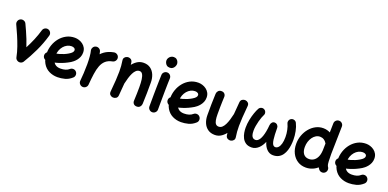

<svg xmlns="http://www.w3.org/2000/svg" viewBox="-4 -1717 5508 2723"><g transform="rotate(20 2750.5 -355.5)"><path d="M62.7 -533.2Q38.5 -522.2 29.2 -496.5Q19.9 -470.8 31.2 -446.5Q62 -381.5 93.8 -308Q125.6 -234.5 152.3 -158.4Q179 -82.4 193.4 -9.5Q198.7 18.1 223.3 32.9Q247.9 47.7 274.8 40.5Q299.8 33.3 312.6 12.1Q376.1 -90.6 432.4 -209.4Q488.8 -328.1 525.5 -455.9Q533.1 -481.3 520 -505.2Q507 -529.1 481.6 -536.3Q456.2 -543.8 432.5 -530.8Q408.8 -517.7 401.2 -492.3Q378.5 -413.5 346.6 -337.6Q314.6 -261.7 277.3 -190.7Q259.6 -246.2 237.9 -300.5Q216.1 -354.7 193.4 -405.8Q170.7 -456.8 149.4 -501.7Q138.1 -526 112.5 -535.1Q87 -544.2 62.7 -533.2Z M876.2 -424.1Q901.7 -424.1 917.9 -413Q934.1 -402 934.1 -382.4Q934.1 -366.3 920 -349.7Q906 -333 873.2 -313.6Q818.1 -280.9 751.4 -261.7Q684.7 -242.6 612.7 -237.5Q586.2 -235.6 568.5 -215.5Q550.9 -195.3 552.5 -168.3Q554.4 -141.8 574.8 -124.2Q595.2 -106.6 621.7 -108.2Q708.9 -114.3 789.3 -140.5Q869.8 -166.7 944.6 -211.4Q958.3 -219.7 977.6 -235.4Q996.9 -251.1 1015.9 -274.3Q1034.8 -297.5 1047.3 -327.3Q1059.8 -357.1 1059.8 -393.1Q1059.8 -433.7 1043.3 -463.8Q1026.7 -493.9 999.8 -513.9Q972.9 -533.9 941.4 -543.7Q909.9 -553.5 879.9 -553.5Q810.2 -553.5 754.2 -524Q698.2 -494.6 658.5 -445.6Q618.8 -396.5 597.8 -336.3Q576.9 -276.1 576.9 -214.8Q576.9 -121.3 612.2 -61.1Q647.5 -0.9 706.1 28.3Q764.8 57.4 834.5 57.4Q888.2 57.4 944.6 42.7Q1001 28 1049.4 -15.9Q1069.5 -33.7 1070.6 -60.8Q1071.8 -87.9 1054 -107.5Q1036.3 -127.6 1009.3 -128.7Q982.3 -129.9 962.3 -112.1Q940.4 -92.4 907.9 -82.2Q875.4 -72 834.5 -72Q792 -72 763.4 -88.9Q734.9 -105.7 720.6 -139.2Q706.3 -172.6 706.3 -222.2Q706.3 -264.5 720.1 -301.1Q733.9 -337.6 757.7 -365.4Q781.5 -393.2 812.2 -408.6Q842.9 -424.1 876.2 -424.1Z M1545.9 -496.3Q1541 -522.5 1518.3 -537.7Q1495.6 -552.9 1469.5 -547.9Q1387.2 -532.1 1333.1 -493.1Q1278.9 -454.1 1246.3 -399Q1213.7 -343.9 1196.5 -278.1Q1179.3 -212.4 1171.4 -142.5Q1163.5 -72.6 1158 -5.2Q1155.6 21.2 1173.3 41.8Q1190.9 62.4 1217.4 64.7Q1244.4 67 1264.7 49.4Q1285 31.7 1287.4 5.2Q1294.7 -87.3 1305.1 -160.8Q1315.4 -234.4 1336.1 -287.8Q1356.7 -341.3 1394.5 -374.7Q1432.4 -408.1 1494.4 -419.9Q1520.5 -424.9 1535.7 -447.6Q1550.9 -470.2 1545.9 -496.3ZM1216.2 64.7Q1242.7 67.4 1263.7 50.2Q1284.7 33 1287.4 6.5Q1293.1 -47.7 1296.8 -118Q1300.5 -188.2 1300.5 -259.8Q1300.5 -326.4 1296 -386.8Q1291.4 -447.1 1278 -492.7Q1270.8 -518.1 1246.9 -530.9Q1223 -543.8 1197.6 -536.3Q1172.2 -529.1 1159.4 -505Q1146.5 -481 1153.7 -455.6Q1161.4 -429.3 1166.3 -375.4Q1171.1 -321.5 1171.1 -259.8Q1171.1 -192.7 1167.2 -125Q1163.3 -57.3 1158 -6.5Q1155.3 20 1172.5 40.8Q1189.7 61.6 1216.2 64.7Z M1614.7 -10Q1612.1 21.5 1629.9 38.9Q1647.7 56.3 1671.1 58.6Q1695.8 61.3 1718.3 47.2Q1740.7 33.2 1743.4 2.2Q1753.2 -102.7 1758.3 -178.9Q1763.4 -255.1 1763.4 -315.9Q1763.4 -366.9 1760 -410.9Q1756.6 -454.8 1749.4 -499Q1744.1 -531.5 1719.2 -543.8Q1694.2 -556.2 1668.8 -550Q1646.9 -544.8 1631.7 -526.6Q1616.6 -508.4 1621.5 -478.9Q1627.9 -439.6 1630.9 -401Q1633.9 -362.4 1633.9 -315.9Q1633.9 -260.5 1629.2 -187.5Q1624.5 -114.5 1614.7 -10ZM1640.5 -220.8Q1634 -194.6 1644.8 -171.4Q1655.6 -148.3 1679.1 -141.8Q1707.2 -134 1730.6 -146.6Q1754 -159.2 1758.9 -183.3Q1768.9 -228.6 1781.8 -271.5Q1794.7 -314.3 1811.7 -348.8Q1828.7 -383.2 1851 -403.4Q1873.3 -423.6 1902.2 -423.6Q1930.7 -423.6 1946.7 -397.8Q1962.8 -372.1 1969.6 -323.4Q1976.4 -274.7 1976.4 -205.4Q1976.4 -158.7 1975 -108.1Q1973.6 -57.5 1970.8 0.6Q1969.4 25.8 1986.2 44.9Q2003.1 64 2034.8 64Q2065.7 64 2082.8 44.4Q2099.9 24.8 2101.3 0.5Q2105.6 -81.8 2106.4 -163.6Q2107.3 -245.5 2107.3 -323.7Q2107.3 -387.3 2085.8 -439.4Q2064.3 -491.5 2022.3 -522.2Q1980.2 -553 1918.3 -553Q1860.8 -553 1815.2 -521Q1769.7 -489 1735.2 -438.4Q1700.7 -387.8 1677.1 -330Q1653.6 -272.1 1640.5 -220.8Z M2207.3 -694.8Q2207.3 -680.5 2214.5 -661.5Q2221.7 -642.5 2239.1 -628Q2256.6 -613.5 2287.6 -613.5Q2313.5 -613.5 2331.2 -627.6Q2349 -641.7 2358 -661.6Q2366.9 -681.5 2366.9 -698.2Q2366.9 -712.5 2359.4 -730.8Q2351.9 -749 2335.1 -762.6Q2318.2 -776.1 2290 -776.1Q2267.5 -776.1 2248.6 -764.3Q2229.7 -752.4 2218.5 -733.8Q2207.3 -715.2 2207.3 -694.8ZM2278.9 -538.8Q2252.4 -539.9 2232.4 -522Q2212.3 -504.2 2211.2 -477.2Q2209.7 -441.8 2208.5 -392.6Q2207.3 -343.5 2206.3 -288.1Q2205.3 -232.8 2204.8 -178.3Q2204.3 -123.9 2204.1 -77.5Q2203.9 -31.1 2203.9 0Q2203.9 26.5 2223 45.6Q2242.1 64.7 2268.6 64.7Q2295.5 64.7 2314.6 45.6Q2333.7 26.5 2333.7 0Q2333.7 -30.4 2334 -76.8Q2334.2 -123.2 2334.7 -177.4Q2335.2 -231.7 2335.9 -286.4Q2336.7 -341.2 2337.9 -389.4Q2339.1 -437.6 2340.6 -471.1Q2341.7 -498 2323.8 -517.9Q2305.9 -537.7 2278.9 -538.8Z M2740 -424.1Q2765.5 -424.1 2781.7 -413Q2797.9 -402 2797.9 -382.4Q2797.9 -366.3 2783.8 -349.7Q2769.8 -333 2736.9 -313.6Q2681.9 -280.9 2615.2 -261.7Q2548.5 -242.6 2476.4 -237.5Q2450 -235.6 2432.3 -215.5Q2414.7 -195.3 2416.3 -168.3Q2418.2 -141.8 2438.6 -124.2Q2459 -106.6 2485.5 -108.2Q2572.6 -114.3 2653.1 -140.5Q2733.5 -166.7 2808.3 -211.4Q2822 -219.7 2841.4 -235.4Q2860.7 -251.1 2879.6 -274.3Q2898.6 -297.5 2911.1 -327.3Q2923.6 -357.1 2923.6 -393.1Q2923.6 -433.7 2907 -463.8Q2890.5 -493.9 2863.6 -513.9Q2836.7 -533.9 2805.2 -543.7Q2773.7 -553.5 2743.7 -553.5Q2674 -553.5 2618 -524Q2562 -494.6 2522.3 -445.6Q2482.5 -396.5 2461.6 -336.3Q2440.7 -276.1 2440.7 -214.8Q2440.7 -121.3 2476 -61.1Q2511.2 -0.9 2569.9 28.3Q2628.5 57.4 2698.2 57.4Q2752 57.4 2808.3 42.7Q2864.7 28 2913.2 -15.9Q2933.2 -33.7 2934.4 -60.8Q2935.5 -87.9 2917.7 -107.5Q2900 -127.6 2873 -128.7Q2846.1 -129.9 2826 -112.1Q2804.2 -92.4 2771.7 -82.2Q2739.1 -72 2698.2 -72Q2655.8 -72 2627.2 -88.9Q2598.6 -105.7 2584.4 -139.2Q2570.1 -172.6 2570.1 -222.2Q2570.1 -264.5 2583.9 -301.1Q2597.7 -337.6 2621.5 -365.4Q2645.3 -393.2 2676 -408.6Q2706.7 -424.1 2740 -424.1Z M3511.2 -479Q3514.3 -510.5 3496.3 -527.9Q3478.3 -545.3 3454.8 -547.6Q3430.2 -550.3 3407.9 -536.3Q3385.6 -522.2 3382.6 -491.2Q3372.8 -386.7 3367.7 -310.3Q3362.5 -233.9 3362.5 -173.1Q3362.5 -122.1 3366 -78.1Q3369.5 -34.2 3376.6 10Q3381.8 42.5 3406.8 54.7Q3431.8 67 3457.2 61Q3479.1 55.7 3494.3 37.5Q3509.5 19.4 3504.5 -10.1Q3498.2 -49.4 3495.1 -88Q3492.1 -126.6 3492.1 -173.1Q3492.1 -228.6 3496.8 -301.6Q3501.5 -374.5 3511.2 -479ZM3485.5 -268.2Q3491.9 -294.4 3481.1 -317.6Q3470.3 -340.7 3446.9 -347.2Q3418.9 -355.1 3395.5 -342.5Q3372.1 -329.8 3367.1 -305.7Q3357.1 -260.4 3344.2 -217.5Q3331.3 -174.7 3314.3 -140.3Q3297.2 -105.8 3275 -85.6Q3252.7 -65.4 3223.8 -65.4Q3195.7 -65.4 3179.4 -83.5Q3163.2 -101.6 3156.4 -137.9Q3149.5 -174.2 3149.5 -228.3Q3149.5 -287.2 3150.2 -331.5Q3150.9 -375.7 3152.2 -413.5Q3153.4 -451.2 3155.2 -489.6Q3156.2 -514.8 3139.6 -533.9Q3122.9 -553 3091.2 -553Q3060.3 -553 3043.2 -533.4Q3026.1 -513.8 3024.7 -489.5Q3020.4 -407.3 3019.5 -325.4Q3018.7 -243.5 3018.7 -165.3Q3018.7 -101.7 3040.3 -49.6Q3062 2.4 3105.2 33.2Q3148.4 64 3212.4 64Q3268.1 64 3312.7 32Q3357.4 0 3391.4 -50.6Q3425.3 -101.2 3448.9 -159.1Q3472.4 -216.9 3485.5 -268.2Z M3747.6 -517.8Q3726.3 -530 3702.4 -523.2Q3678.5 -516.4 3666.3 -495.1Q3648.7 -464.1 3630.8 -413.4Q3612.9 -362.7 3600.9 -302.6Q3588.9 -242.6 3588.9 -182.6Q3588.9 -148.3 3595.6 -108Q3602.3 -67.6 3620.7 -31.1Q3639 5.4 3673.1 28.8Q3707.2 52.2 3761.7 52.2Q3791.4 52.2 3817.4 40.5Q3843.5 28.8 3865.5 8.4Q3887.5 -12.1 3904.6 -38.5Q3921.8 -64.9 3933.5 -94Q3941.9 -63.8 3955.7 -37.4Q3969.6 -11 3988.8 9.2Q4007.9 29.4 4032.1 40.8Q4056.3 52.2 4085 52.2Q4135.9 52.2 4171 32.5Q4206.2 12.8 4228.6 -19.8Q4251.1 -52.4 4263.4 -92.3Q4275.6 -132.2 4280.4 -173.5Q4285.2 -214.7 4285.2 -250.5Q4285.2 -316.5 4272.3 -379.6Q4259.4 -442.7 4235.2 -491Q4224.6 -513.1 4200.9 -521Q4177.1 -528.9 4155 -517.9Q4132.9 -507.3 4125.2 -483.6Q4117.4 -459.8 4128.1 -437.7Q4143.4 -406.9 4154.7 -355Q4166 -303.1 4166 -250.5Q4166 -189.7 4154.1 -148.8Q4142.1 -107.9 4122 -87.4Q4101.9 -66.9 4077.6 -66.9Q4061.8 -66.9 4050.4 -76.6Q4038.9 -86.3 4031.4 -106.6Q4023.9 -126.8 4019.4 -158.5Q4014.9 -190.2 4012.9 -233.8Q4010.9 -277.3 4010.7 -333.6Q4010.7 -355.7 3995 -373.1Q3979.2 -390.5 3955.7 -392.1Q3930.3 -394 3914.1 -376.2Q3897.8 -358.4 3895.3 -332.5Q3890.9 -278.8 3882.8 -236.1Q3874.8 -193.5 3863.8 -161.7Q3852.9 -129.9 3839.4 -108.8Q3825.8 -87.8 3810.4 -77.3Q3794.9 -66.9 3778.2 -66.9Q3756.2 -66.9 3740.6 -78.2Q3725 -89.6 3717 -115.1Q3709 -140.6 3709 -182.6Q3709 -216.4 3715.4 -254.8Q3721.8 -293.1 3731.6 -329.3Q3741.3 -365.6 3751.8 -393.9Q3762.2 -422.1 3770.3 -436.5Q3782.5 -457.8 3775.6 -481.9Q3768.8 -506 3747.6 -517.8Z M4803.2 -729.2Q4776.7 -730 4757.3 -711.5Q4737.8 -693 4737.1 -666L4727.8 -250.2Q4726.7 -179.8 4728.8 -130.2Q4730.8 -80.6 4741.2 -44.9Q4751.6 -9.2 4774.3 19.3Q4791 40 4818.3 42.7Q4845.6 45.4 4866 28.4Q4886.4 11.4 4889.3 -15.7Q4892.2 -42.8 4875.1 -63.2Q4870.7 -69.2 4866.7 -83.7Q4862.7 -98.3 4860.1 -136Q4857.5 -173.8 4857.5 -248.8L4866.5 -663.1Q4867.2 -690.1 4848.7 -709.5Q4830.2 -728.9 4803.2 -729.2ZM4628.4 -553.2Q4569.1 -553.2 4517 -525.8Q4464.8 -498.4 4425.2 -450.9Q4385.6 -403.3 4363.3 -342.3Q4341.1 -281.4 4341.1 -214.2Q4341.1 -135.4 4371.6 -73.9Q4402.2 -12.5 4456.5 22.5Q4510.9 57.4 4581.9 57.4Q4635.6 57.4 4683.7 37.1Q4731.7 16.8 4769.2 -21Q4806.6 -58.8 4829.6 -111.9Q4852.5 -165 4856 -230.3Q4857.7 -258.3 4842.5 -278.9Q4827.3 -299.6 4800.8 -303.5Q4774.3 -307.4 4751.3 -291.4Q4728.3 -275.5 4727.3 -249Q4723.9 -191.4 4704.5 -151.9Q4685.2 -112.4 4654 -92.2Q4622.8 -72 4583.7 -72Q4529.5 -72 4500.5 -108.9Q4471.4 -145.9 4471.4 -212Q4471.4 -254.6 4483.3 -292.8Q4495.1 -330.9 4516.4 -360.4Q4537.6 -389.8 4565.8 -406.8Q4594 -423.8 4626.6 -423.8Q4658.6 -423.8 4684.6 -408Q4710.7 -392.2 4726.2 -364.9Q4738.2 -341.2 4764.5 -333.8Q4790.9 -326.4 4814.2 -338.7Q4837.5 -351.1 4846 -377.8Q4854.5 -404.5 4840.3 -427.1Q4801.3 -488 4747 -520.6Q4692.7 -553.2 4628.4 -553.2Z M5271.7 -424.1Q5297.2 -424.1 5313.4 -413Q5329.6 -402 5329.6 -382.4Q5329.6 -366.3 5315.6 -349.7Q5301.5 -333 5268.7 -313.6Q5213.6 -280.9 5146.9 -261.7Q5080.2 -242.6 5008.2 -237.5Q4981.7 -235.6 4964.1 -215.5Q4946.4 -195.3 4948 -168.3Q4950 -141.8 4970.3 -124.2Q4990.7 -106.6 5017.2 -108.2Q5104.4 -114.3 5184.8 -140.5Q5265.3 -166.7 5340.1 -211.4Q5353.8 -219.7 5373.1 -235.4Q5392.5 -251.1 5411.4 -274.3Q5430.3 -297.5 5442.8 -327.3Q5455.3 -357.1 5455.3 -393.1Q5455.3 -433.7 5438.8 -463.8Q5422.2 -493.9 5395.3 -513.9Q5368.4 -533.9 5336.9 -543.7Q5305.4 -553.5 5275.4 -553.5Q5205.7 -553.5 5149.7 -524Q5093.8 -494.6 5054 -445.6Q5014.3 -396.5 4993.3 -336.3Q4972.4 -276.1 4972.4 -214.8Q4972.4 -121.3 5007.7 -61.1Q5043 -0.9 5101.6 28.3Q5160.3 57.4 5230 57.4Q5283.7 57.4 5340.1 42.7Q5396.5 28 5444.9 -15.9Q5465 -33.7 5466.1 -60.8Q5467.3 -87.9 5449.5 -107.5Q5431.8 -127.6 5404.8 -128.7Q5377.8 -129.9 5357.8 -112.1Q5335.9 -92.4 5303.4 -82.2Q5270.9 -72 5230 -72Q5187.5 -72 5158.9 -88.9Q5130.4 -105.7 5116.1 -139.2Q5101.8 -172.6 5101.8 -222.2Q5101.8 -264.5 5115.6 -301.1Q5129.4 -337.6 5153.2 -365.4Q5177 -393.2 5207.7 -408.6Q5238.4 -424.1 5271.7 -424.1Z"/></g></svg>

Font: Mikhak VF
Style: Regular
Weight: 100
Designer: Amin Abedi
Version: Version 3.001